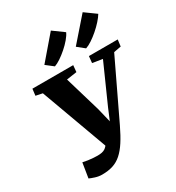

<svg xmlns="http://www.w3.org/2000/svg" viewBox="-238 -1172 1224 1333"><g transform="rotate(-30 374.0 -506.0)"><path d="M186 16Q159 16 132.2 7.5Q105.5 -1 89.5 -8.5L108.5 -127Q128 -122.5 150 -119.5Q172 -116.5 191.8 -115.2Q211.5 -114 224 -114Q242.5 -114 258.2 -117Q274 -120 287.2 -129.2Q300.5 -138.5 312 -156.8Q323.5 -175 334 -205.5L317.5 -114L111 -679L57.5 -690L64 -743H391L386 -690L304 -678L388.5 -392L433.5 -206.5L387.5 -209.5L454 -368.5L591.5 -677L511.5 -690L517 -743H748L741 -690L682.5 -679L462.5 -218.5Q431.5 -153.5 402.5 -108.8Q373.5 -64 342.2 -36.2Q311 -8.5 273.2 3.8Q235.5 16 186 16ZM218.5 -844.5 376.5 -1028.5 463 -965.5Q453.5 -944 431.5 -918Q409.5 -892 381.5 -867.5Q353.5 -843 325.8 -824.5Q298 -806 277 -799ZM470.5 -844.5 631.5 -1028.5 720 -964.5Q707.5 -943.5 684.5 -917.8Q661.5 -892 633.2 -867.5Q605 -843 577 -824.5Q549 -806 527 -799Z"/></g></svg>

Font: Merriweather 20pt Black
Style: Italic
Weight: 900
Italic angle: -7.8°
Version: Version 2.101